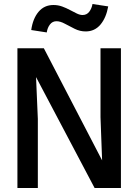

<svg xmlns="http://www.w3.org/2000/svg" viewBox="-20 -939 690 959"><path d="M67 0V-698H199L490 -138L482 -353.5V-698H584V0H452.5L160 -554L169 -345V0ZM213.5 -777 136 -789Q144 -846 172.5 -880Q201 -914 247 -914Q270 -914 290.5 -906.5Q311 -899 329.5 -889Q348 -879 363.8 -871.5Q379.5 -864 392.5 -864Q413 -864 425.5 -880Q438 -896 442 -919L520.5 -907Q510.5 -850.5 481.8 -816.2Q453 -782 408 -782Q379.5 -782 353.2 -795Q327 -808 304 -820.5Q281 -833 262 -833Q242 -833 229.5 -816.8Q217 -800.5 213.5 -777Z"/></svg>

Font: Azeret Mono Thin
Style: Regular
Weight: 100
Designer: Martin Vácha
Foundry: Displaay
Version: Version 1.002